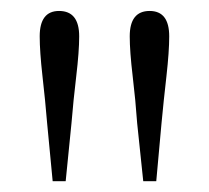

<svg xmlns="http://www.w3.org/2000/svg" viewBox="-20 -819 385 354"><path d="M88.9 -798.8Q126 -798.8 126 -752Q126 -724.1 120.6 -678.7Q115.2 -633.3 111.8 -591.8L101.1 -484.9H77.1L66.9 -591.8Q63.5 -633.3 58.3 -678.7Q53.2 -724.1 53.2 -752Q53.2 -798.8 88.9 -798.8ZM255.9 -798.8Q292 -798.8 292 -752Q292 -724.1 286.9 -678.7Q281.7 -633.3 277.8 -591.8L268.1 -484.9H244.1L232.9 -591.8Q230 -633.3 224.6 -678.7Q219.2 -724.1 219.2 -752Q219.2 -798.8 255.9 -798.8Z"/></svg>

Font: Source Han Serif CN ExtraLight
Style: Regular
Weight: 250
Designer: Ryoko NISHIZUKA  (kana & ideographs); Frank Grießhammer (Latin, Greek & Cyrillic); Wenlong ZHANG  (bopomofo); Sandoll Co
Foundry: Adobe Systems Incorporated
Version: Version 1.001;PS 1.001;hotconv 16.6.54;makeotf.lib2.5.65590